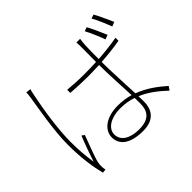

<svg xmlns="http://www.w3.org/2000/svg" viewBox="-177 -1061 1355 1355"><g transform="rotate(-45 500.0 -384.0)"><path d="M207 -745 170 -749C170 -737 169 -723 166 -704C153 -616 116 -423 116 -280C116 -145 133 -40 152 34L180 31C179 24 177 12 176 3C175 -10 176 -27 179 -41C188 -84 229 -187 250 -244L230 -259C210 -211 178 -123 160 -67C149 -145 144 -203 144 -281C144 -405 171 -581 196 -700C199 -718 203 -732 207 -745ZM797 -773 767 -763C786 -727 815 -661 830 -618L863 -631C846 -673 815 -740 797 -773ZM894 -802 864 -792C885 -757 911 -694 928 -649L961 -662C943 -704 913 -768 894 -802ZM683 -181 684 -128C684 -54 656 -1 549 -1C458 -1 399 -38 399 -100C399 -159 465 -201 558 -201C603 -201 645 -194 683 -181ZM706 -748H669C671 -732 671 -710 671 -691L670 -553C631 -551 591 -550 551 -550C493 -550 443 -553 387 -558V-527C445 -523 492 -520 548 -520C589 -520 629 -521 670 -523C670 -434 678 -302 682 -210C644 -221 604 -227 561 -227C435 -227 372 -164 372 -98C372 -23 433 27 562 27C688 27 712 -56 712 -115L711 -170C779 -142 837 -96 894 -43L913 -71C855 -122 789 -171 710 -200C706 -303 698 -430 698 -525C763 -529 827 -536 888 -547V-577C831 -566 766 -559 698 -554C698 -599 698 -658 700 -692C701 -710 703 -727 706 -748Z"/></g></svg>

Font: Harano Aji Gothic ExtraLight
Style: Regular
Weight: 250
Foundry: Masamichi Hosoda
Version: HaranoAjiGothic-ExtraLight version 20230610;ttx 4.39.4